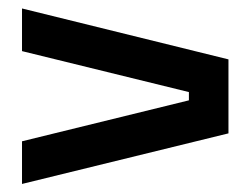

<svg xmlns="http://www.w3.org/2000/svg" viewBox="-20 -558 607 465"><path d="M533.3 -235V-414.2L33.3 -537.5V-434.2L437.5 -335V-315L33.3 -215.8V-112.5Z"/></svg>

Font: Familjen Grotesk SemiBold
Style: Regular
Weight: 600
Designer: Anders Wikstroem, Jonas Baeckman, Matilda Gysing, Kristian Moeller
Foundry: Familjen STHLM AB
Version: Version 2.000